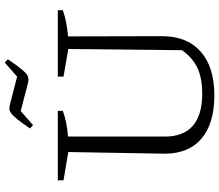

<svg xmlns="http://www.w3.org/2000/svg" viewBox="-77 -835 921 807"><g transform="rotate(-90 383.5 -431.5)"><path d="M387 9Q268 9 204.5 -45Q141 -99 141 -200L148 -605L29 -625V-649H321V-628Q300 -620 274 -614.5Q248 -609 213 -606V-198Q213 -121 258.5 -81.5Q304 -42 393 -42Q458 -42 501 -62Q544 -82 576 -127L581 -605L465 -625V-649H744V-628Q722 -620 695 -614.5Q668 -609 634 -606L635 -211Q635 -106 570 -48.5Q505 9 387 9ZM261 -753 247 -766Q271 -801 286 -819.5Q301 -838 311.5 -845.5Q322 -853 330.5 -852.5Q339 -852 349 -850L465 -820L524 -872L538 -859Q508 -815 491 -795.5Q474 -776 462 -773.5Q450 -771 436 -775L320 -805Z"/></g></svg>

Font: Piazzolla 24pt Light
Style: Regular
Weight: 300
Designer: Juan Pablo del Peral
Foundry: Huerta Tipografica
Version: Version 2.005